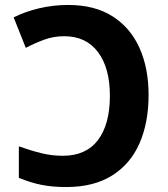

<svg xmlns="http://www.w3.org/2000/svg" viewBox="-20 -744 677 774"><path d="M247 10Q190 10 146 1Q102 -8 56 -27V-154Q107 -136 148.5 -126Q190 -116 233 -116Q327 -116 375 -179.5Q423 -243 423 -358Q423 -470 375 -534Q327 -598 239 -598Q196 -598 158 -584Q120 -570 84 -551L35 -674Q81 -697 137.5 -710.5Q194 -724 255 -724Q362 -724 434 -678Q506 -632 542.5 -550.5Q579 -469 579 -361Q579 -250 542.5 -166.5Q506 -83 432 -36.5Q358 10 247 10Z"/></svg>

Font: BC Sans
Style: Bold
Weight: 700
Designer: Monotype Design Team
Province of B.C.
Foundry: Monotype Imaging Inc.
Version: Version 2.000;GOOG;noto-source:20170915:90ef993387c0